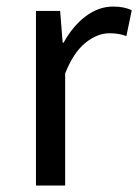

<svg xmlns="http://www.w3.org/2000/svg" viewBox="-20 -577 430 597"><path d="M91.8 0V-543H167L174.8 -444.3H177.7Q207 -497.1 247.1 -526.9Q287.1 -556.6 332 -556.6Q367.2 -556.6 389.6 -544.9L373 -464.8Q350.6 -473.6 320.3 -473.6Q282.2 -473.6 245.1 -443.4Q208 -413.1 182.6 -348.6V0Z"/></svg>

Font: irohakakuC Regular
Style: Regular
Weight: 400
Designer: [Source Han Sans]
Ryoko NISHIZUKA Ë•øÂ°öÊ∂ºÂ≠ê (kana & ideographs); Paul D. Hunt (Latin, Greek & Cyrillic); Wenlong ZHAN
Version: Version 1.001.20160904